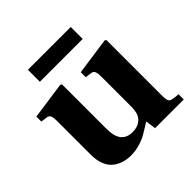

<svg xmlns="http://www.w3.org/2000/svg" viewBox="-179 -824 986 986"><g transform="rotate(-45 314.5 -331.0)"><path d="M22.9 -437V-473.1L226.1 -502L232.9 -496.1V-175.8Q232.9 -118.7 254.2 -92.8Q275.4 -66.9 316.9 -66.9Q347.7 -66.9 368.2 -80.6Q388.7 -94.2 396 -113.8Q403.8 -133.8 403.8 -169.9V-380.9Q403.8 -409.7 398.2 -420.2Q392.6 -430.7 379.9 -432.1L345.2 -437V-473.1L547.9 -502L555.2 -496.1V-86.9Q555.2 -55.7 565.9 -48.1Q576.7 -40.5 620.1 -38.1V0H412.1L403.8 -56.2Q397 -52.2 372.3 -36.9Q347.7 -21.5 331.3 -12.9Q314.9 -4.4 285.9 3.9Q256.8 12.2 227.1 12.2Q198.2 12.2 173.8 4.9Q149.4 -2.4 127.9 -18.8Q106.4 -35.2 94.2 -65.7Q82 -96.2 82 -138.2V-380.9Q82 -409.7 76.4 -420.2Q70.8 -430.7 58.1 -432.1ZM162.1 -586.9V-673.8H473.1V-586.9Z"/></g></svg>

Font: Linguistics Pro
Style: Bold
Weight: 700
Designer: Stefan Peev, Context Ltd
Foundry: Stefan Peev, Context Ltd
Version: Version 001.000